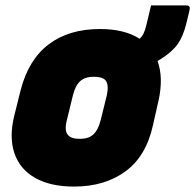

<svg xmlns="http://www.w3.org/2000/svg" viewBox="-20 -671 720 708"><path d="M349 -564Q439 -564 495 -528L496 -529Q505 -538 509.5 -547.5Q514 -557 519 -576Q524 -596 528 -613Q532 -630 537 -651H667Q683 -651 679 -635Q678 -629 675.5 -619Q673 -609 667 -584Q655 -536 635 -508Q615 -480 574 -454Q568 -450 561 -446Q583 -385 565 -302L544 -209Q519 -95 442.5 -39Q366 17 253 17Q166 17 109.5 -15Q53 -47 33 -106.5Q13 -166 33 -246L56 -338Q85 -451 159.5 -507.5Q234 -564 349 -564ZM326 -388Q294 -388 276 -372Q258 -356 249 -320L227 -230Q216 -189 231 -173Q242 -159 275 -159Q307 -159 324.5 -175.5Q342 -192 351 -227L373 -316Q383 -358 369 -375Q357 -388 326 -388Z"/></svg>

Font: Recursive Mn Lnr St Blk
Style: Italic
Weight: 900
Italic angle: -15°
Monospace: yes
Version: Version 1.079;hotconv 1.0.112;makeotfexe 2.5.65598; ttfautoh